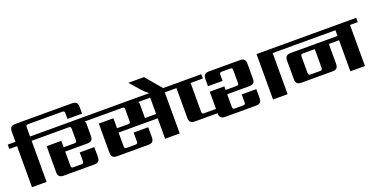

<svg xmlns="http://www.w3.org/2000/svg" viewBox="-45 -1656 4826 2473"><g transform="rotate(-20 2368.0 -419.5)"><path d="M392 -622V-563H286V0H86V-563H-20V-622H86V-763Q86 -803 104 -821Q122 -839 162 -839H939Q979 -839 997.5 -821Q1016 -803 1016 -763V-670H816V-748Q816 -767 809 -773.5Q802 -780 783 -780H319Q300 -780 293 -773.5Q286 -767 286 -748V-622Z M1121 -622V-563H1010Q1025 -554 1025 -527V-361Q1025 -321 1006.5 -303Q988 -285 948 -285H645V-91Q645 -73 651.5 -66Q658 -59 677 -59H784Q803 -59 810 -66Q817 -73 817 -91V-211H1017V-76Q1017 -36 998.5 -18Q980 0 940 0H521Q481 0 462.5 -18Q444 -36 444 -76V-432H645V-344H792Q811 -344 817.5 -351Q824 -358 824 -376V-530Q824 -550 817.5 -556.5Q811 -563 792 -563H352V-622Z M1911 -339V-563H1744Q1758 -555 1758 -527V-356Q1758 -344 1757 -339ZM2217 -622V-563H2111V0H1911V-280H1375V-91Q1375 -73 1382 -66Q1389 -59 1408 -59H1524Q1543 -59 1550 -66Q1557 -73 1557 -91V-214H1757V-76Q1757 -36 1739 -18Q1721 0 1681 0H1252Q1212 0 1193.5 -18Q1175 -36 1175 -76V-476H1375V-339H1525Q1544 -339 1551 -346Q1558 -353 1558 -371V-530Q1558 -550 1551.5 -556.5Q1545 -563 1525 -563H1081V-622Z M2120 -610H1940Q1886 -640 1808 -729L1712 -839H1927Z M2498 -137H2704V-78H2348Q2308 -78 2289.5 -96Q2271 -114 2271 -154V-563H2177V-622H2633V-563H2465V-169Q2465 -151 2472 -144Q2479 -137 2498 -137Z M2737 -622H3162Q3202 -622 3220 -604Q3238 -586 3238 -546V-341Q3238 -301 3220 -283Q3202 -265 3162 -265H2858V-91Q2858 -73 2865 -66Q2872 -59 2891 -59H3000Q3019 -59 3026 -66Q3033 -73 3033 -91V-199H3233V-76Q3233 -36 3214.5 -18Q3196 0 3156 0H2734Q2694 0 2676 -18Q2658 -36 2658 -76V-373H2858V-324H3005Q3024 -324 3031 -331Q3038 -338 3038 -356V-531Q3038 -549 3031 -556Q3024 -563 3005 -563H2894Q2875 -563 2868 -556Q2861 -549 2861 -531V-447H2661V-546Q2661 -586 2679 -604Q2697 -622 2737 -622ZM3696 -622V-563H3590V0H3390V-622Z M4117 -169V-426H3957Q3938 -426 3931 -419Q3924 -412 3924 -394V-169Q3924 -151 3931 -144Q3938 -137 3957 -137H4084Q4103 -137 4110 -144Q4117 -151 4117 -169ZM4756 -622V-563H4650V0H4450V-426H4310V-154Q4310 -114 4292 -96Q4274 -78 4234 -78H3808Q3768 -78 3749.5 -96Q3731 -114 3731 -154V-409Q3731 -449 3749.5 -467Q3768 -485 3808 -485H4450V-563H3656V-622Z"/></g></svg>

Font: Sarpanch ExtraBold
Style: Regular
Weight: 800
Designer: Manushi Parikh (Devanagari and Latin), Jyotish Sonowal (Devanagari)
Foundry: Indian Type Foundry
Version: Version 2.004;PS 1.0;hotconv 1.0.78;makeotf.lib2.5.61930; tt